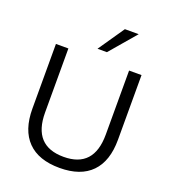

<svg xmlns="http://www.w3.org/2000/svg" viewBox="-165 -1059 1059 1189"><g transform="rotate(20 364.0 -464.0)"><path d="M365 9Q226 9 154 -64.5Q82 -138 82 -279V-705H164V-283Q164 -64 365 -64Q564 -64 564 -283V-705H646V-279Q646 -138 574.5 -64.5Q503 9 365 9ZM334 -765 452 -937H543L396 -765Z"/></g></svg>

Font: Nunito Sans
Style: Regular
Weight: 400
Designer: Vernon Adams
Foundry: Vernon Adams
Version: Version 3.101; ttfautohint (v1.8.4.7-5d5b);gftools[0.9.27]